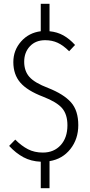

<svg xmlns="http://www.w3.org/2000/svg" viewBox="-20 -838 473 1008"><path d="M240 8V150H194V11Q143 9 103 -12.5Q63 -34 28 -72L60 -105Q93 -72 127 -54.5Q161 -37 205 -37Q263 -37 298.5 -76Q334 -115 334 -180Q334 -237 306.5 -269.5Q279 -302 207 -330Q123 -362 86.5 -404.5Q50 -447 50 -512Q50 -574 90.5 -620Q131 -666 194 -674V-818H240V-674Q281 -670 313 -652Q345 -634 374 -602L343 -569Q312 -600 282.5 -613.5Q253 -627 217 -627Q167 -627 137 -595Q107 -563 107 -514Q107 -465 134.5 -434Q162 -403 233 -376Q314 -344 352.5 -301Q391 -258 391 -181Q391 -108 349.5 -55.5Q308 -3 240 8Z"/></svg>

Font: Fira Sans Extra Condensed Light
Style: Regular
Weight: 300
Width: 1
Designer: Carrois Corporate & Edenspiekermann AG
Foundry: Carrois Corporate GbR & Edenspiekermann AG
Version: Version 4.203